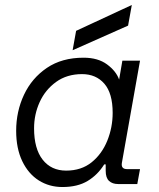

<svg xmlns="http://www.w3.org/2000/svg" viewBox="-20 -740 640 772"><path d="M231 12Q178 12 136 -14.5Q94 -41 69.5 -92Q45 -143 45 -214Q45 -292 76.5 -359Q108 -426 168.5 -467Q229 -508 316 -508Q374 -508 410.5 -481Q447 -454 459 -420L472 -496H543L470 -85Q466 -60 491 -60H543L532 0H455Q432 0 418.5 -12.5Q405 -25 405 -53V-79H399Q373 -37 332.5 -12.5Q292 12 231 12ZM246 -54Q307 -54 348.5 -87.5Q390 -121 411.5 -174.5Q433 -228 433 -286Q433 -365 399.5 -403.5Q366 -442 310 -442Q249 -442 205.5 -410.5Q162 -379 139.5 -329.5Q117 -280 117 -224Q117 -142 151.5 -98Q186 -54 246 -54ZM272 -538 286 -616 510 -720 495 -637Z"/></svg>

Font: DM Mono Light
Style: Italic
Weight: 300
Italic angle: -10°
Designer: Colophon Foundry
Foundry: Colophon Foundry
Version: Version 1.000; ttfautohint (v1.8.2.53-6de2)